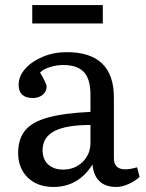

<svg xmlns="http://www.w3.org/2000/svg" viewBox="-20 -728 579 762"><path d="M192 14Q129 14 90.5 -23Q52 -60 52 -121Q52 -176 79.5 -210Q107 -244 170 -261.5Q233 -279 339 -284V-352Q339 -414 313 -442Q287 -470 231 -470Q204 -470 177.5 -461.5Q151 -453 139 -440Q165 -397 165 -384Q165 -365 149.5 -352Q134 -339 111 -339Q54 -339 54 -391Q54 -426 80.5 -455.5Q107 -485 150.5 -503Q194 -521 245 -521Q432 -521 432 -341V-100Q432 -56 477 -56Q488 -56 499 -58Q510 -60 524 -64L534 -26Q516 -9 490 2.5Q464 14 442 14Q356 14 347 -75Q291 14 192 14ZM230 -55Q277 -55 308 -85.5Q339 -116 339 -161V-232Q242 -232 195.5 -207.5Q149 -183 149 -132Q149 -96 171 -75.5Q193 -55 230 -55ZM108 -635V-708H388V-635Z"/></svg>

Font: Text Regular
Style: Regular
Weight: 400
Designer: Latin by Veronika Burian and Jose Scaglione. Greek by Irene Vlachou. Cyrillic by Vera Evstafieva.
Foundry: TypeTogether
Version: Version 3.002